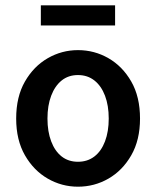

<svg xmlns="http://www.w3.org/2000/svg" viewBox="-20 -692 589 724"><path d="M274 12Q213 12 160 -18.5Q107 -49 74 -106.5Q41 -164 41 -245Q41 -327 74 -384.5Q107 -442 160 -472.5Q213 -503 274 -503Q336 -503 389 -472.5Q442 -442 475 -384.5Q508 -327 508 -245Q508 -164 475 -106.5Q442 -49 389 -18.5Q336 12 274 12ZM274 -82Q310 -82 336 -102Q362 -122 376 -159Q390 -196 390 -245Q390 -294 376 -331Q362 -368 336 -388.5Q310 -409 274 -409Q238 -409 212.5 -388.5Q187 -368 173 -331Q159 -294 159 -245Q159 -196 173 -159Q187 -122 212.5 -102Q238 -82 274 -82ZM134 -596V-672H414V-596Z"/></svg>

Font: Source Sans 3 ExtraLight SemiBold
Style: Regular
Weight: 600
Version: Version 3.052;hotconv 1.1.0;makeotfexe 2.6.0